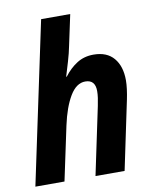

<svg xmlns="http://www.w3.org/2000/svg" viewBox="-85 -825 718 890"><g transform="rotate(-10 274.0 -380.0)"><path d="M9 0 170 -760H307L276 -615Q270 -584 258.5 -545Q247 -506 238 -477H241Q268 -513 302 -534.5Q336 -556 380 -556Q443 -556 475.5 -517.5Q508 -479 508 -413Q508 -395 505 -371.5Q502 -348 497 -324L429 0H292L359 -318Q363 -337 365.5 -354.5Q368 -372 368 -387Q368 -440 321 -440Q279 -440 248.5 -389Q218 -338 200 -254L146 0Z"/></g></svg>

Font: Noto Sans SemiCondensed
Style: Bold Italic
Weight: 700
Width: 4
Italic angle: -12°
Designer: Monotype Design Team
Foundry: Monotype Imaging Inc.
Version: Version 2.013; ttfautohint (v1.8.4.7-5d5b)